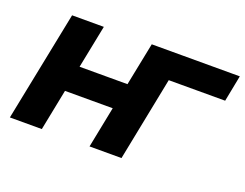

<svg xmlns="http://www.w3.org/2000/svg" viewBox="-89 -710 1126 881"><g transform="rotate(20 474.0 -269.0)"><path d="M21 0 129 -538H284L242 -328H476L518 -538H673L566 0H410L450 -201H217L177 0ZM410 0 518 -538H948L923 -410H611L653 -444L566 0Z"/></g></svg>

Font: MOST Montserrat
Style: Bold Italic
Weight: 700
Italic angle: -11.3°
Designer: Julieta Ulanovsky
Foundry: Julieta Ulanovsky
Version: Version 8.000;March 11, 2024;FontCreator 15.0.0.2926 64-bit